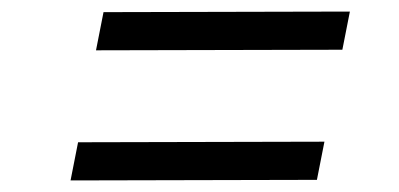

<svg xmlns="http://www.w3.org/2000/svg" viewBox="-20 -513 690 332"><path d="M102 -201 115 -267 541 -268 528 -202ZM146 -426 159 -492 585 -493 572 -427Z"/></svg>

Font: REM Light
Style: Italic
Weight: 300
Italic angle: -11°
Designer: Octavio Pardo
Foundry: Ashler Design
Version: Version 1.005;gftools[0.9.28]